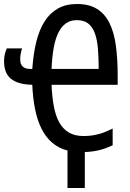

<svg xmlns="http://www.w3.org/2000/svg" viewBox="-24 -745 644 953"><path d="M357.9 -725.1Q418.9 -725.1 458 -700.4Q497.1 -675.8 519.8 -629.6Q542.5 -583.5 551.3 -517.3Q560.1 -451.2 560.1 -368.2V-324.2H231.9Q234.4 -264.6 243.2 -217.3Q252 -169.9 270.3 -137.2Q288.6 -104.5 317.9 -87.2Q347.2 -69.8 391.1 -69.8Q414.1 -69.8 433.3 -72.8Q452.6 -75.7 470 -80.6Q487.3 -85.4 503.2 -92.3Q519 -99.1 535.2 -106.9V-23.9Q520.5 -17.1 506.1 -11.5Q491.7 -5.9 475.3 -1.5Q459 2.9 439.9 5.9Q420.9 8.8 397 9.8V188H311V2Q267.1 -9.3 235.4 -36.4Q203.6 -63.5 182.6 -105Q161.6 -146.5 150.4 -201.7Q139.2 -256.8 136.2 -324.2Q65.9 -325.7 31 -353.5Q-3.9 -381.3 -3.9 -440.9Q-3.9 -461.4 0.2 -477.5Q4.4 -493.7 9.8 -504.9H85.9Q83 -497.6 79.6 -482.4Q76.2 -467.3 76.2 -450.2Q76.2 -402.8 126 -402.8H136.2Q141.6 -478 156.2 -537.6Q170.9 -597.2 197.5 -638.9Q224.1 -680.7 263.7 -702.9Q303.2 -725.1 357.9 -725.1ZM356.9 -645Q325.7 -645 303.2 -629.2Q280.8 -613.3 265.6 -582.5Q250.5 -551.8 242.4 -506.6Q234.4 -461.4 231.9 -402.8H465.8Q465.8 -460 461.9 -504.9Q458 -549.8 446.3 -581.1Q434.6 -612.3 413.3 -628.7Q392.1 -645 356.9 -645Z"/></svg>

Font: Apple Sans Adjectives
Style: Regular
Weight: 400
Monospace: yes
Foundry: Apple Sans Adjectives
Version: Version 0.01